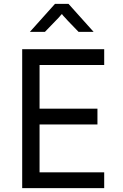

<svg xmlns="http://www.w3.org/2000/svg" viewBox="-20 -975 640 995"><path d="M95 0V-720H520V-638H185V-412H485V-330H185V-82H520V0ZM265 -955H335L465 -810H387L332 -867Q323 -877 317.5 -883Q312 -889 308 -893Q304 -898 302 -901H299Q297 -898 293 -894Q289 -889 283.5 -883Q278 -877 269 -868L213 -810H135Z"/></svg>

Font: JetBrainsMono NF
Style: Regular
Weight: 400
Monospace: yes
Designer: Philipp Nurullin, Konstantin Bulenkov
Foundry: JetBrains
Version: Version 1.0.2; ttfautohint (v1.8.3)